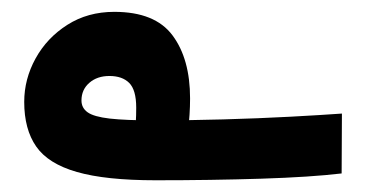

<svg xmlns="http://www.w3.org/2000/svg" viewBox="-20 -304 626 329"><path d="M246.6 4.9Q161.1 4.9 111.8 -9.3Q62.5 -23.4 42 -53Q21.5 -82.5 21.5 -129.4Q21.5 -168.5 41 -203.9Q60.5 -239.3 95.5 -261.5Q130.4 -283.7 175.8 -283.7Q245.6 -283.7 275.6 -243.4Q305.7 -203.1 305.7 -135.3Q305.7 -107.9 302 -78.4Q298.3 -48.8 292.5 -23.9L204.1 -30.8Q208 -56.6 210.7 -74.7Q213.4 -92.8 213.4 -119.6Q213.4 -149.9 201.4 -161.9Q189.5 -173.8 167.5 -173.8Q146.5 -173.8 133.1 -162.1Q119.6 -150.4 119.6 -131.8Q119.6 -119.1 130.1 -111.6Q140.6 -104 168.2 -100.8Q195.8 -97.7 246.1 -97.7Q301.8 -97.7 362.5 -99.4Q423.3 -101.1 477.3 -104Q531.2 -106.9 565.9 -109.4L565.4 -6.8Q512.2 -0.5 427.5 2.2Q342.8 4.9 246.6 4.9Z"/></svg>

Font: Cascadia Mono
Style: Regular
Weight: 400
Monospace: yes
Designer: Aaron Bell
Foundry: Saja Typeworks
Version: Version 2404.023